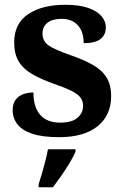

<svg xmlns="http://www.w3.org/2000/svg" viewBox="-20 -568 521 809"><path d="M229.1 10Q159.4 10 116.3 -4.3Q73.2 -18.6 53.3 -44.5Q33.4 -70.3 33.4 -103.5Q33.4 -131.7 46.1 -148.2Q58.9 -164.6 78.9 -171.5Q98.9 -178.3 120.8 -178.3Q120.8 -116.5 149.5 -83.9Q178.2 -51.3 233.4 -51.3Q283.5 -51.3 306.8 -71.9Q330.1 -92.5 330.1 -122Q330.1 -143.6 318.1 -158.1Q306.2 -172.7 279.7 -185.8Q253.2 -199 208.8 -214.2Q152 -234.3 114.4 -256.4Q76.9 -278.5 58.3 -309.9Q39.8 -341.3 39.8 -388.9Q39.8 -469.1 98.9 -508.5Q157.9 -547.9 255.1 -547.9Q315.3 -547.9 353 -534.2Q390.7 -520.6 408.4 -499Q426 -477.4 426 -453Q426 -420.8 403.2 -403.4Q380.3 -386 332.6 -386Q332.6 -435.5 307.5 -462Q282.4 -488.6 240.2 -488.6Q200.8 -488.6 179.9 -472.1Q159.1 -455.7 159.1 -426.5Q159.1 -394.3 185.3 -376.2Q211.5 -358 280.2 -334.5Q333.8 -315.9 371.4 -294.5Q409.1 -273.1 428.6 -242.1Q448.2 -211 448.2 -162.7Q448.2 -82.3 391.3 -36.2Q334.4 10 229.1 10ZM142.9 208Q149.5 187.7 157.1 161.9Q164.7 136 171.4 109.3Q178.2 82.7 182.2 61H298.3V71Q289.3 92 273.3 118.7Q257.2 145.4 238.3 172.4Q219.4 199.4 203.1 221H142.9Z"/></svg>

Font: Noto Serif Lao
Style: Regular
Weight: 400
Designer: Monotype Design Team
Foundry: Monotype Imaging Inc.
Version: Version 2.003